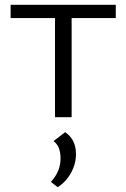

<svg xmlns="http://www.w3.org/2000/svg" viewBox="-20 -486 524 796"><path d="M460 -466V-411H277V0H208V-411H24V-466ZM250 62Q295 92 295 153Q295 193 274.5 230.5Q254 268 219 290L191 268Q231 225 231 171Q231 120 202 99Z"/></svg>

Font: EauTestSC
Style: Regular
Weight: 400
Designer: Christian Thalmann (Catharsis Fonts)
Version: Version 0.001;PS 000.001;hotconv 1.0.88;makeotf.lib2.5.64775